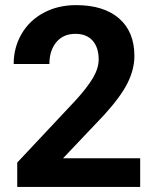

<svg xmlns="http://www.w3.org/2000/svg" viewBox="-20 -741 614 761"><path d="M535.6 0H48.3V-96.7L278.3 -341.8Q325.7 -393.6 348.4 -432.1Q371.1 -470.7 371.1 -505.4Q371.1 -552.7 347.2 -579.8Q323.2 -606.9 278.8 -606.9Q231 -606.9 203.4 -574Q175.8 -541 175.8 -487.3H34.2Q34.2 -552.2 65.2 -606Q96.2 -659.7 152.8 -690.2Q209.5 -720.7 281.2 -720.7Q391.1 -720.7 451.9 -668Q512.7 -615.2 512.7 -519Q512.7 -466.3 485.4 -411.6Q458 -356.9 391.6 -284.2L230 -113.8H535.6Z"/></svg>

Font: TypoPRO Roboto
Style: Bold
Weight: 700
Designer: Google
Version: Version 2.136; 2016